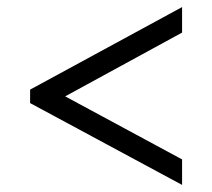

<svg xmlns="http://www.w3.org/2000/svg" viewBox="-20 -629 599 542"><path d="M494 -107 65 -338V-376L494 -609V-537L164 -357L494 -179Z"/></svg>

Font: Noto Serif Khojki
Style: Bold
Weight: 700
Version: Version 2.003